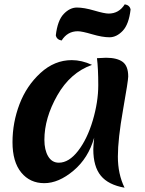

<svg xmlns="http://www.w3.org/2000/svg" viewBox="-20 -838 675 891"><path d="M341 -693Q293 -693 266 -650Q243 -654 239 -674Q247 -743 275.5 -773Q304 -803 337 -803Q370 -803 417.5 -789Q465 -775 484 -775Q532 -775 559 -818Q582 -814 586 -794Q578 -725 549.5 -695Q521 -665 488 -665Q455 -665 407.5 -679Q360 -693 341 -693ZM186 -189Q186 -142 203.5 -112.5Q221 -83 253 -83Q300 -83 342.5 -138Q385 -193 410.5 -279Q436 -365 436 -442.5Q436 -520 430 -568Q460 -570 472 -570Q523 -570 549 -551Q575 -532 575 -483Q575 -464 551 -328.5Q527 -193 527 -111.5Q527 -30 558 33Q483 20 448 -22.5Q413 -65 413 -145Q413 -159 417 -199Q390 -104 321 -46Q252 12 185.5 12Q119 12 78.5 -37.5Q38 -87 38 -178Q38 -269 70.5 -354.5Q103 -440 168 -499.5Q233 -559 313 -559Q359 -559 407 -537Q306 -501 246 -395.5Q186 -290 186 -189Z"/></svg>

Font: MeriendaOneRegular
Style: Regular
Weight: 400
Designer: Eduardo Rodriguez Tunni
Foundry: Eduardo Rodriguez Tunni
Version: Version 1.001